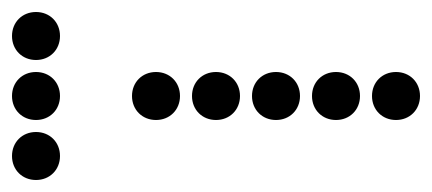

<svg xmlns="http://www.w3.org/2000/svg" viewBox="-260 -510 720 320"><g transform="rotate(-90 100.0 -350.0)"><path d="M0 -610C23 -610 40 -627 40 -650C40 -673 23 -690 0 -690C-23 -690 -40 -673 -40 -650C-40 -627 -23 -610 0 -610ZM100 -610C123 -610 140 -627 140 -650C140 -673 123 -690 100 -690C77 -690 60 -673 60 -650C60 -627 77 -610 100 -610ZM200 -610C223 -610 240 -627 240 -650C240 -673 223 -690 200 -690C177 -690 160 -673 160 -650C160 -627 177 -610 200 -610ZM100 -410C123 -410 140 -427 140 -450C140 -473 123 -490 100 -490C77 -490 60 -473 60 -450C60 -427 77 -410 100 -410ZM100 -310C123 -310 140 -327 140 -350C140 -373 123 -390 100 -390C77 -390 60 -373 60 -350C60 -327 77 -310 100 -310ZM100 -210C123 -210 140 -227 140 -250C140 -273 123 -290 100 -290C77 -290 60 -273 60 -250C60 -227 77 -210 100 -210ZM100 -110C123 -110 140 -127 140 -150C140 -173 123 -190 100 -190C77 -190 60 -173 60 -150C60 -127 77 -110 100 -110ZM100 -10C123 -10 140 -27 140 -50C140 -73 123 -90 100 -90C77 -90 60 -73 60 -50C60 -27 77 -10 100 -10Z"/></g></svg>

Font: TINY 5x3 80
Style: Regular
Weight: 200
Designer: Jack Halten Fahnestock
Foundry: Velvetyne Type Foundry
Version: Version 1.002;hotconv 1.0.109;makeotfexe 2.5.65596